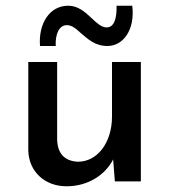

<svg xmlns="http://www.w3.org/2000/svg" viewBox="-20 -635 592 672"><path d="M356 -474C411 -474 453 -530 443 -615H388C389 -571 380 -539 353 -539C335 -539 318 -555 300 -572C278 -593 253 -615 219 -615C153 -615 114 -552 120 -474H175C173 -516 187 -547 214 -547C232 -547 247 -534 263 -519C287 -499 312 -474 356 -474ZM213 17C287 17 348 -22 376 -77L382 0H473V-418H372V-227C372 -136 321 -69 253 -69C204 -71 182 -100 180 -144V-418H79V-108C81 -35 136 17 213 17Z"/></svg>

Font: Reem Kufi
Style: Regular
Weight: 400
Designer: Khaled Hosny
Version: Version 0.007